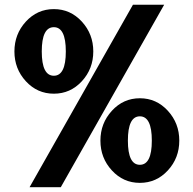

<svg xmlns="http://www.w3.org/2000/svg" viewBox="-20 -761 805 799"><path d="M611.8 -175.8Q611.8 -276.9 562 -276.9Q512.2 -276.9 512.2 -175.8Q512.2 -75.2 562 -75.2Q611.8 -75.2 611.8 -175.8ZM678.5 -300Q726.1 -248 726.1 -175.8Q726.1 -103.5 678.5 -51.8Q630.9 0 562 0Q493.2 0 445.6 -51.8Q397.9 -103.5 397.9 -175.8Q397.9 -248 445.6 -300Q493.2 -352.1 562 -352.1Q630.9 -352.1 678.5 -300ZM204.1 -647.9Q153.8 -647.9 153.8 -546.9Q153.8 -445.8 204.1 -445.8Q253.9 -445.8 253.9 -546.9Q253.9 -647.9 204.1 -647.9ZM320.6 -671.1Q368.2 -619.1 368.2 -546.9Q368.2 -474.6 320.6 -422.9Q272.9 -371.1 204.1 -371.1Q135.3 -371.1 87.6 -422.9Q40 -474.6 40 -546.9Q40 -619.1 87.6 -671.1Q135.3 -723.1 204.1 -723.1Q272.9 -723.1 320.6 -671.1ZM663.1 -741.2 232.9 18.1H103L533.2 -741.2Z"/></svg>

Font: Aurulent Sans
Style: Bold
Weight: 700
Version: Version 2007.05.04